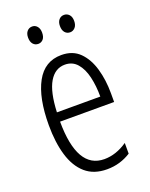

<svg xmlns="http://www.w3.org/2000/svg" viewBox="-136 -779 671 861"><g transform="rotate(-20 199.5 -348.5)"><path d="M205 -542Q259 -542 292 -509Q325 -476 340.5 -422Q356 -368 356 -305V-263H98Q99 -37 228 -37Q284 -37 338 -74V-23Q313 -7 284.5 1.5Q256 10 224 10Q161 10 121.5 -24.5Q82 -59 63.5 -121Q45 -183 45 -265Q45 -395 85 -468.5Q125 -542 205 -542ZM205 -496Q158 -496 130.5 -449.5Q103 -403 99 -307H306Q306 -358 296 -401Q286 -444 263.5 -470Q241 -496 205 -496ZM92 -666Q92 -685 101.5 -696Q111 -707 126 -707Q140 -707 149.5 -696Q159 -685 159 -666Q159 -645 149.5 -634.5Q140 -624 126 -624Q111 -624 101.5 -635Q92 -646 92 -666ZM244 -666Q244 -685 253.5 -696Q263 -707 278 -707Q292 -707 302 -696.5Q312 -686 312 -666Q312 -646 302 -635Q292 -624 278 -624Q263 -624 253.5 -635Q244 -646 244 -666Z"/></g></svg>

Font: Noto Sans Ethiopic ExtraCondensed Light
Style: Regular
Weight: 300
Width: 2
Designer: Monotype Design Team
Foundry: Monotype Imaging Inc.
Version: Version 2.102; ttfautohint (v1.8.4.7-5d5b)